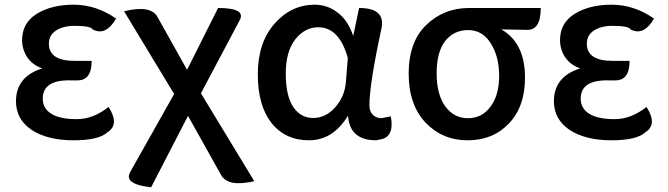

<svg xmlns="http://www.w3.org/2000/svg" viewBox="-20 -584 2841 817"><path d="M442 -129Q490 -54 437 -21Q401 13 292 13Q183 13 115 -31Q48 -76 48 -153Q48 -258 160 -293Q119 -307 96 -340Q74 -374 74 -413Q74 -486 136 -525Q199 -564 294 -564Q389 -564 474 -505Q430 -429 374 -459Q366 -474 297 -474Q249 -474 218 -454Q188 -434 188 -398Q188 -325 298 -325H370Q370 -242 310 -242H281Q162 -245 162 -164Q162 -123 198 -100Q235 -77 306 -77Q377 -77 442 -129Z M623 213Q505 200 534 148L721 -184L508 -536Q621 -564 650 -512L776 -287L908 -550Q1028 -550 1000 -498L835 -187L1062 187Q950 213 921 161L780 -91Z M1461 -92Q1397 13 1295 13Q1194 13 1135 -61Q1077 -135 1077 -268Q1077 -402 1148 -483Q1219 -564 1319 -564Q1373 -564 1416 -531Q1460 -499 1483 -431L1508 -550Q1622 -550 1603 -462Q1552 -226 1552 -136Q1552 -109 1567 -95Q1582 -81 1603 -81L1643 -89Q1659 -2 1600 9L1580 13Q1468 13 1461 -92ZM1227 -130Q1259 -82 1312 -82Q1366 -82 1406 -127Q1447 -173 1452 -236L1460 -337Q1424 -468 1334 -468Q1277 -468 1236 -416Q1196 -364 1196 -271Q1196 -178 1227 -130Z M1791 -62Q1719 -138 1719 -271Q1719 -405 1793 -477Q1868 -550 1976 -550H2281Q2281 -454 2221 -457L2113 -459Q2214 -402 2214 -253Q2214 -130 2145 -58Q2077 13 1970 13Q1863 13 1791 -62ZM1875 -131Q1912 -81 1971 -81Q2031 -81 2067 -130Q2104 -179 2104 -261Q2104 -344 2068 -400Q2033 -456 1972 -456Q1911 -456 1874 -409Q1838 -362 1838 -272Q1838 -182 1875 -131Z M2731 -129Q2779 -54 2726 -21Q2690 13 2581 13Q2472 13 2404 -31Q2337 -76 2337 -153Q2337 -258 2449 -293Q2408 -307 2385 -340Q2363 -374 2363 -413Q2363 -486 2425 -525Q2488 -564 2583 -564Q2678 -564 2763 -505Q2719 -429 2663 -459Q2655 -474 2586 -474Q2538 -474 2507 -454Q2477 -434 2477 -398Q2477 -325 2587 -325H2659Q2659 -242 2599 -242H2570Q2451 -245 2451 -164Q2451 -123 2487 -100Q2524 -77 2595 -77Q2666 -77 2731 -129Z"/></svg>

Font: Swei Half Moon CJK TC
Style: Medium
Weight: 500
Version: Version 2.125